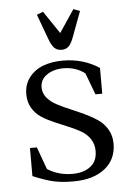

<svg xmlns="http://www.w3.org/2000/svg" viewBox="-49 -681 509 728"><g transform="rotate(-5 205.0 -317.5)"><path d="M47.9 -25.9V-132.8H74.2L105 -47.9Q147 -21 200.2 -21Q242.7 -21 268.8 -41Q294.9 -61 294.9 -100.1Q294.9 -126.5 281.5 -146.2Q268.1 -166 246.6 -178.2Q225.1 -190.4 199.2 -200.9Q173.3 -211.4 147.5 -222.7Q121.6 -233.9 100.1 -247.8Q78.6 -261.7 65.2 -284.4Q51.8 -307.1 51.8 -336.9Q51.8 -375 73.2 -401.9Q94.7 -428.7 127.4 -440.4Q160.2 -452.1 200.2 -452.1Q278.3 -452.1 338.9 -412.1V-314H313L282.2 -396Q248 -422.9 200.2 -422.9Q163.1 -422.9 137.5 -405.3Q111.8 -387.7 111.8 -357.9Q111.8 -335.9 125.7 -318.8Q139.6 -301.8 162.1 -289.8Q184.6 -277.8 211.4 -266.6Q238.3 -255.4 265.4 -242.7Q292.5 -230 314.9 -214.8Q337.4 -199.7 351.3 -175.8Q365.2 -151.9 365.2 -122.1Q365.2 -61.5 321 -26.9Q276.9 7.8 200.2 7.8Q157.2 7.8 126 0.7Q94.7 -6.3 47.9 -25.9ZM118.2 -633.8 142.1 -643.1 200.2 -557.1 257.8 -643.1 282.2 -633.8 248 -542Q238.3 -514.6 227.8 -503.9Q217.3 -493.2 200.2 -493.2Q183.1 -493.2 172.4 -503.9Q161.6 -514.6 151.9 -542Z"/></g></svg>

Font: Dihjauti S
Style: Regular
Weight: 400
Designer: T. Christopher White
Version: Version 3.0.0